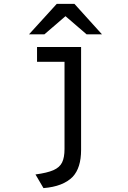

<svg xmlns="http://www.w3.org/2000/svg" viewBox="-20 -752 656 985"><path d="M396 17Q396 109 353 155Q304 205 203 213L162 143Q222 135 254 121Q286 107 298.5 81.5Q311 56 311 12V-435H170V-511H396ZM316 -669 208 -576H129L271 -732H362L503 -576H424Z"/></svg>

Font: Overpass Mono
Style: Regular
Weight: 400
Monospace: yes
Designer: Delve Withrington, Dave Bailey
Foundry: Delve Fonts
Version: Version 1.000;DELV;Overpass